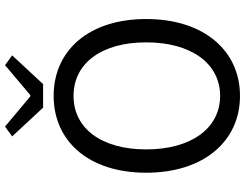

<svg xmlns="http://www.w3.org/2000/svg" viewBox="-128 -856 997 782"><g transform="rotate(-90 371.0 -465.5)"><path d="M371 13C555 13 684 -134 684 -369C684 -604 555 -746 371 -746C187 -746 58 -604 58 -369C58 -134 187 13 371 13ZM371 -68C239 -68 153 -186 153 -369C153 -552 239 -665 371 -665C503 -665 589 -552 589 -369C589 -186 503 -68 371 -68ZM323 -789H419L536 -915L496 -944L374 -841H369L246 -944L206 -915Z"/></g></svg>

Font: Noto Sans Mono CJK HK
Style: Regular
Weight: 400
Designer: Ryoko NISHIZUKA 西塚涼子 (kana, bopomofo & ideographs); Paul D. Hunt (Latin, Greek & Cyrillic); Sandoll Communications 산돌커뮤니
Foundry: Adobe
Version: Version 2.004;hotconv 1.0.118;makeotfexe 2.5.65603